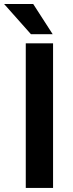

<svg xmlns="http://www.w3.org/2000/svg" viewBox="-50 -924 357 944"><path d="M210.9 -710.9V0H76.7V-710.9ZM113.3 -904.3 209 -755.9H102.1L-29.8 -904.3Z"/></svg>

Font: Roboto SemiBold
Style: Regular
Weight: 600
Designer: Christian Robertson
Foundry: Google
Version: Version 3.009; 2024